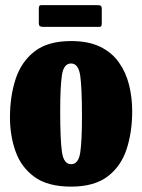

<svg xmlns="http://www.w3.org/2000/svg" viewBox="-20 -694 542 732"><path d="M18 -246.5Q18 -326.5 39.5 -392.5Q61 -458.5 111.8 -498Q162.5 -537.5 251 -537.5Q317 -537.5 361.8 -515.8Q406.5 -494 433.2 -456.2Q460 -418.5 472 -370.5Q484 -322.5 484 -270Q484 -190 462.5 -124.8Q441 -59.5 390 -21Q339 17.5 251 17.5Q162.5 17.5 111.8 -19.2Q61 -56 39.5 -116.2Q18 -176.5 18 -246.5ZM209.5 -270Q209.5 -160.5 216.2 -114.2Q223 -68 251 -68Q279 -68 285.8 -111.8Q292.5 -155.5 292.5 -250Q292.5 -359.5 285.8 -405.8Q279 -452 251 -452Q223 -452 216.2 -408.2Q209.5 -364.5 209.5 -270ZM128 -607.5V-661Q128 -668 129.8 -671.2Q131.5 -674.5 138 -674.5H351Q360.5 -674.5 364.2 -671.8Q368 -669 368 -659V-606.5Q368 -599 366.5 -595.2Q365 -591.5 357 -591.5H145.5Q136 -591.5 132 -594.2Q128 -597 128 -607.5Z"/></svg>

Font: Besley* Condensed Heavy
Style: Regular
Weight: 800
Width: 3
Designer: Owen Earl
Foundry: indestructible type*
Version: Version 3.000; ttfautohint (v1.8.3)